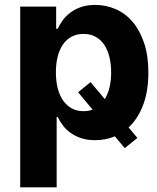

<svg xmlns="http://www.w3.org/2000/svg" viewBox="-20 -573 652 797"><path d="M63.9 -545.5H213.1V-453.8H219.8Q227.3 -470.5 239.7 -487.9Q252.1 -505.3 270.8 -519.7Q289.4 -534.1 315.2 -543.3Q340.9 -552.6 375 -552.6Q419.7 -552.6 459.9 -535.2Q500 -517.8 530.2 -482.6Q560.4 -447.4 578.1 -394.9Q595.9 -342.3 595.9 -272Q595.9 -193.9 573.9 -136.5Q551.8 -79.2 513.8 -44L550.4 -0.4L497.9 41.9L456.7 -7.1Q419 8.9 374.6 8.9Q341.6 8.9 316.2 0.2Q290.8 -8.5 272 -22.2Q253.2 -35.9 240.4 -53.1Q227.6 -70.3 219.8 -87.4H215.2V204.5H63.9ZM212 -272.7Q212 -236.2 219.6 -206.5Q227.3 -176.8 242 -155.7Q256.7 -134.6 278.1 -123Q299.4 -111.5 326.7 -111.5Q347.3 -111.5 364.3 -117.9L304.3 -190L355.8 -232.2L415.1 -161.6Q428.3 -182.9 434.8 -210.9Q441.4 -239 441.4 -272.7Q441.4 -308.2 433.9 -337.5Q426.5 -366.8 412.1 -388Q397.7 -409.1 376.2 -420.6Q354.8 -432.2 326.7 -432.2Q299 -432.2 277.7 -421Q256.4 -409.8 241.8 -389Q227.3 -368.3 219.6 -338.8Q212 -309.3 212 -272.7Z"/></svg>

Font: Cannonade
Style: Bold
Weight: 700
Designer: Rasmus Andersson
Foundry: rsms
Version: Version 3.012;git-f93a4a705